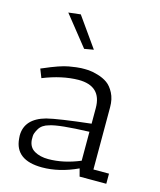

<svg xmlns="http://www.w3.org/2000/svg" viewBox="-113 -831 765 917"><g transform="rotate(15 269.5 -373.0)"><path d="M182 4Q49 4 41 -101Q40 -108 40 -115Q40 -199 141 -227Q197 -241 357 -259V-336Q357 -445 243 -445Q161 -444 69 -407L52 -450L62 -454Q140 -488 181 -495Q222 -502 241 -502.5Q260 -503 277.5 -502Q295 -501 323 -493Q351 -485 371.5 -470.5Q392 -456 407 -427Q422 -398 422 -358V-50H499V0H367L357 -38Q267 4 182 4ZM200 -42Q276 -42 357 -76V-219Q207 -214 163 -199Q129 -190 115 -166.5Q101 -143 101 -129Q101 -115 101 -110Q104 -74 132 -58Q160 -42 200 -42ZM276 -603 230 -595 112 -743 172 -750Z"/></g></svg>

Font: Antic Slab
Style: Regular
Weight: 400
Designer: Santiago Orozco
Foundry: Santiago Orozco
Version: Version 001.001